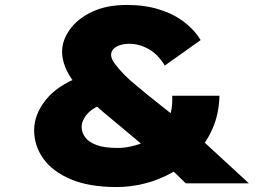

<svg xmlns="http://www.w3.org/2000/svg" viewBox="-20 -741 1059 776"><path d="M731 0 675 -54 583 -133 425 -265Q376 -305 340.5 -340.5Q305 -376 280 -408Q255 -440 243 -471.5Q231 -503 231 -532Q231 -578 262 -621.5Q293 -665 351.5 -693Q410 -721 493 -721Q566 -721 624.5 -702.5Q683 -684 725 -651.5Q767 -619 791 -579L646 -476Q619 -521 581 -542.5Q543 -564 503 -564Q482 -564 465 -558.5Q448 -553 438.5 -543Q429 -533 429 -519Q429 -504 444 -483.5Q459 -463 481 -440.5Q503 -418 529 -397Q555 -376 576 -358L718 -245L797 -174L986 0ZM452 15Q340 15 266 -16.5Q192 -48 155 -100Q118 -152 118 -215Q118 -277 164 -336Q210 -395 305 -431L424 -329Q362 -312 336 -284Q310 -256 310 -228Q310 -206 324 -186.5Q338 -167 369.5 -155Q401 -143 457 -143Q489 -143 528.5 -154Q568 -165 603 -189.5Q638 -214 658.5 -254.5Q679 -295 676 -354H867Q865 -280 839 -221Q813 -162 770.5 -117.5Q728 -73 675.5 -43.5Q623 -14 565.5 0.5Q508 15 452 15Z"/></svg>

Font: Lexend Tera ExtraBold
Style: Regular
Weight: 800
Designer: Bonnie Shaver-Troup, Thomas Jockin
Foundry: Lexend
Version: Version 1.007